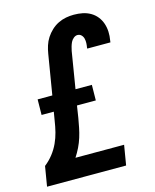

<svg xmlns="http://www.w3.org/2000/svg" viewBox="-112 -820 724 896"><g transform="rotate(-15 250.0 -371.5)"><path d="M3 0 19 -96Q42 -114 59.5 -136.5Q77 -159 88.5 -184Q100 -209 106.5 -235Q113 -261 117 -288L124 -330H65L66 -405H137L169 -598Q172 -617 178 -636Q184 -655 195 -672Q206 -689 221.5 -703.5Q237 -718 255.5 -727Q274 -736 293 -739.5Q312 -743 331 -743Q353 -743 373 -739Q393 -735 410.5 -725Q428 -715 440.5 -699.5Q453 -684 459.5 -665Q466 -646 467 -625Q468 -604 464 -582L463 -574H351V-578Q353 -589 353.5 -600Q354 -611 351.5 -621.5Q349 -632 341.5 -639.5Q334 -647 323 -647Q313 -647 304 -639.5Q295 -632 290.5 -622.5Q286 -613 283 -602.5Q280 -592 278 -582L249 -405H328L327 -330H236L227 -272Q223 -249 218.5 -226.5Q214 -204 207 -181.5Q200 -159 189.5 -137.5Q179 -116 166 -96H401L385 0Z"/></g></svg>

Font: Iosevka Term Curly
Style: Bold Italic
Weight: 700
Italic angle: -9°
Designer: Belleve Invis
Foundry: Belleve Invis
Version: Version 32.3.0